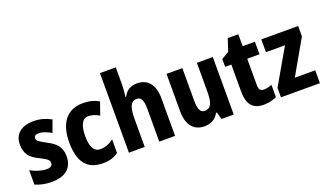

<svg xmlns="http://www.w3.org/2000/svg" viewBox="-74 -1236 2919 1723"><g transform="rotate(-20 1385.5 -375.0)"><path d="M391 -165C391 -255 340 -298 267 -336C190 -377 180 -387 180 -409C180 -430 195 -441 224 -441C266 -441 303 -423 343 -401L385 -515C329 -545 278 -559 219 -559C102 -559 32 -503 32 -402C32 -318 69 -270 148 -232C233 -191 240 -176 240 -153C240 -127 222 -113 184 -113C135 -113 78 -133 32 -158V-21C83 1 131 10 191 10C319 10 391 -50 391 -165Z M680 10C740 10 785 -4 826 -35V-164C785 -133 745 -117 697 -117C640 -117 609 -168 609 -272C609 -377 639 -433 694 -433C729 -433 761 -422 799 -401L841 -521C800 -545 753 -559 687 -559C533 -559 455 -447 455 -272C455 -78 529 10 680 10Z M1078 -611V-760H927V0H1078V-256C1078 -373 1095 -430 1159 -430C1199 -430 1217 -392 1217 -315V0H1368V-360C1368 -491 1307 -560 1206 -560C1146 -560 1102 -534 1076 -481H1068C1074 -513 1078 -563 1078 -611Z M1928 -549H1776V-281C1776 -179 1763 -120 1695 -120C1654 -120 1637 -159 1637 -237V-549H1486V-192C1486 -60 1546 10 1648 10C1709 10 1756 -16 1784 -69H1792L1811 0H1928Z M2260 -118C2228 -118 2213 -136 2213 -174V-429H2330V-549H2213V-663H2112L2074 -546L2002 -503V-429H2061V-173C2061 -44 2112 10 2213 10C2262 10 2304 -1 2337 -18V-135C2309 -124 2284 -118 2260 -118Z M2751 0V-123H2556L2743 -450V-549H2391V-427H2573L2379 -91V0Z"/></g></svg>

Font: Noto Sans Gurmukhi Condensed ExtraBold
Style: Regular
Weight: 800
Width: 3
Designer: Jelle Bosma - Monotype Design Team
Foundry: Monotype Imaging Inc.
Version: Version 2.004